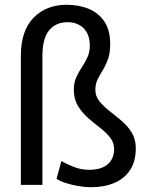

<svg xmlns="http://www.w3.org/2000/svg" viewBox="-20 -779 635 809"><path d="M158.7 0H67.9V-543Q67.9 -649.9 121.3 -704.3Q174.8 -758.8 260.3 -758.8Q313.5 -758.8 355 -741.2Q396.5 -723.6 420.4 -687.3Q444.3 -650.9 444.3 -594.2Q444.3 -555.2 434.8 -529.1Q425.3 -502.9 413.1 -483.4Q400.9 -463.9 391.4 -444.8Q381.8 -425.8 381.8 -400.4Q381.8 -373.5 398.9 -352.3Q416 -331.1 441.4 -311.3Q466.8 -291.5 492.4 -269.8Q518.1 -248 535.2 -220.2Q552.2 -192.4 552.2 -154.8Q552.2 -99.1 528.1 -62.5Q503.9 -25.9 461.4 -8.1Q418.9 9.8 364.3 9.8Q337.4 9.8 308.3 4.6Q279.3 -0.5 255.1 -8.5Q231 -16.6 218.3 -25.9L238.8 -100.6Q255.9 -89.8 288.3 -76.7Q320.8 -63.5 354.5 -63.5Q392.6 -63.5 416 -75.2Q439.5 -86.9 450.2 -106.7Q460.9 -126.5 460.9 -150.4Q460.9 -178.2 443.8 -199.7Q426.8 -221.2 401.4 -240.7Q376 -260.3 350.6 -282.5Q325.2 -304.7 308.1 -333.3Q291 -361.8 291 -401.4Q291 -430.7 301.3 -453.1Q311.5 -475.6 324.7 -495.4Q337.9 -515.1 348.1 -536.9Q358.4 -558.6 358.4 -586.9Q358.4 -619.6 346.2 -641.4Q334 -663.1 313 -674.3Q292 -685.5 265.1 -685.5Q214.8 -685.5 186.8 -651.1Q158.7 -616.7 158.7 -543Z"/></svg>

Font: Heebo
Style: Regular
Weight: 400
Designer: Oded Ezer
Foundry: Ezer Type House
Version: Version 3.100